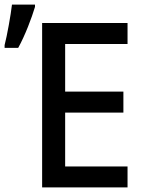

<svg xmlns="http://www.w3.org/2000/svg" viewBox="-62 -814 645 834"><path d="M-42 -618V-606H17C47 -660 76 -737 90 -784V-794H-10C-15 -750 -31 -660 -42 -618ZM121 0H492V-91H221V-325H474V-416H221V-623H492V-714H121Z"/></svg>

Font: Noto Sans Mono SemiCondensed Medium
Style: Regular
Weight: 500
Width: 4
Designer: Monotype Design Team
Foundry: Monotype Imaging Inc.
Version: Version 2.014